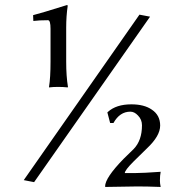

<svg xmlns="http://www.w3.org/2000/svg" viewBox="-20 -659 700 760"><path d="M532 -601 574 -593 115 62 74 54ZM429 -172H416L405 -214L407 -216Q440 -246 500 -246Q551 -246 581 -225Q614 -203 614 -162Q614 -121 562 -72L509 -20Q474 15 474 26H517Q546 26 616 21Q613 35 613 56Q613 67 616 81Q562 79 524 79Q497 79 397 81L396 79Q396 45 469 -30L509 -69Q542 -103 542 -163Q542 -186 526 -202Q512 -217 496 -217Q454 -217 429 -172ZM242 -415Q242 -357 249 -315L248 -313Q230 -315 210 -315Q191 -315 174 -313V-315Q180 -351 180 -415V-545Q180 -579 170 -579Q135 -579 112 -576L111 -599Q143 -607 245 -639Q248 -639 248 -636Q242 -595 242 -550Z"/></svg>

Font: Libertinus Sans
Style: Regular
Weight: 400
Designer: Philipp H. Poll
Foundry: Khaled Hosny
Version: Version 6.1